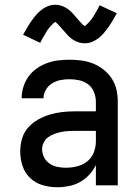

<svg xmlns="http://www.w3.org/2000/svg" viewBox="-20 -779 588 807"><path d="M221 8Q190 8 160 -0.5Q130 -9 107.5 -30Q85 -51 75 -81Q65 -111 65 -142Q65 -169 72.5 -195.5Q80 -222 97.5 -242Q115 -262 138.5 -275.5Q162 -289 188 -297Q214 -305 240.5 -308Q267 -311 294 -311H383V-352Q383 -372 375 -392Q367 -412 350.5 -424.5Q334 -437 313.5 -441.5Q293 -446 272 -446Q253 -446 234.5 -442.5Q216 -439 199.5 -429Q183 -419 173 -402Q163 -385 163 -366H71Q71 -391 78.5 -414.5Q86 -438 100 -457.5Q114 -477 134 -491Q154 -505 177 -513.5Q200 -522 224 -525Q248 -528 272 -528Q298 -528 323.5 -524.5Q349 -521 372.5 -511.5Q396 -502 416 -486Q436 -470 450 -448.5Q464 -427 469.5 -402Q475 -377 475 -352V0H383V-85Q372 -63 355 -44.5Q338 -26 316.5 -14Q295 -2 270.5 3Q246 8 221 8ZM257 -74Q281 -74 304.5 -80Q328 -86 346.5 -100.5Q365 -115 374 -138Q383 -161 383 -184V-229H294Q279 -229 264.5 -228Q250 -227 236 -224Q222 -221 208 -216Q194 -211 182 -202Q170 -193 163.5 -179.5Q157 -166 157 -152Q157 -134 165.5 -117.5Q174 -101 189 -91Q204 -81 221.5 -77.5Q239 -74 257 -74ZM336 -597Q326 -597 316 -599.5Q306 -602 297 -606.5Q288 -611 280 -617Q272 -623 265 -630.5Q258 -638 252.5 -644.5Q247 -651 239 -660Q231 -669 225 -675.5Q219 -682 212 -687Q209 -685 203 -679.5Q197 -674 194 -670.5Q191 -667 187.5 -663Q184 -659 180.5 -654Q177 -649 173.5 -643Q170 -637 166 -630Q162 -623 157.5 -615.5Q153 -608 149 -599L77 -633Q87 -651 96 -666Q105 -681 114 -693.5Q123 -706 132 -716.5Q141 -727 153.5 -737Q166 -747 181 -753Q196 -759 212 -759Q222 -759 232 -756.5Q242 -754 251 -749.5Q260 -745 268 -739Q276 -733 283 -725.5Q290 -718 295.5 -711.5Q301 -705 309 -696Q317 -687 322.5 -681Q328 -675 336 -669Q339 -671 345 -676.5Q351 -682 354 -685.5Q357 -689 360.5 -693Q364 -697 367.5 -702Q371 -707 374.5 -713Q378 -719 382 -726Q386 -733 390.5 -740.5Q395 -748 399 -757L471 -723Q461 -705 452 -690Q443 -675 434 -662.5Q425 -650 416 -639.5Q407 -629 394.5 -619Q382 -609 367 -603Q352 -597 336 -597Z"/></svg>

Font: Iosevka Semi-Condensed Medium
Style: Regular
Weight: 500
Monospace: yes
Designer: Belleve Invis
Foundry: Belleve Invis
Version: Version 27.3.5